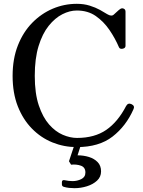

<svg xmlns="http://www.w3.org/2000/svg" viewBox="-20 -758 751 1005"><path d="M382 12Q315 12 254.5 -12.5Q194 -37 147 -85Q100 -133 73 -202Q46 -271 46 -361Q46 -450 73.5 -520Q101 -590 148.5 -638.5Q196 -687 256 -712.5Q316 -738 382 -738Q419 -738 449.5 -728.5Q480 -719 503.5 -706Q527 -693 541 -684Q564 -670 576 -682Q583 -688 592.5 -697Q602 -706 608 -710Q617 -717 627 -713Q637 -709 637 -697V-518Q637 -506 622.5 -503Q608 -500 603 -510Q583 -557 553 -601Q523 -645 481.5 -674Q440 -703 382 -703Q345 -703 306.5 -683.5Q268 -664 235 -623Q202 -582 182 -517Q162 -452 162 -361Q162 -269 183 -206.5Q204 -144 237 -106.5Q270 -69 308.5 -52.5Q347 -36 383 -36Q475 -36 536 -78Q597 -120 640 -203Q650 -221 668 -213Q687 -204 679 -187Q640 -98 569 -43Q498 12 382 12ZM304 196Q304 183 317 185Q340 190 360 190Q384 190 405.5 179.5Q427 169 427 145Q427 118 404 109.5Q381 101 352 104L341 86L369 2H403L386 55Q417 55 445 63.5Q473 72 491 90.5Q509 109 509 139Q509 168 488 187.5Q467 207 435 217Q403 227 370 227Q356 227 342 225.5Q328 224 314 220Q304 217 304 207Z"/></svg>

Font: Zen Old Mincho Medium
Style: Regular
Weight: 500
Designer: Yoshimichi Ohira
Foundry: Positype
Version: Version 1.500